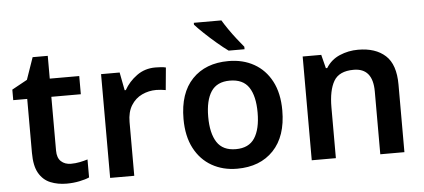

<svg xmlns="http://www.w3.org/2000/svg" viewBox="-51 -878 2204 999"><g transform="rotate(-5 1050.5 -378.0)"><path d="M291 -91Q314 -91 336.5 -95.5Q359 -100 378 -106V-12Q358 -3 326 3.5Q294 10 259 10Q213 10 175 -5.5Q137 -21 115 -59Q93 -97 93 -165V-447H20V-502L100 -546L140 -661H219V-542H373V-447H219V-166Q219 -128 239 -109.5Q259 -91 291 -91Z M771 -552Q784 -552 799.5 -551Q815 -550 826 -547L815 -430Q805 -432 791 -433.5Q777 -435 766 -435Q726 -435 691 -418.5Q656 -402 634.5 -367.5Q613 -333 613 -281V0H487V-542H584L602 -448H608Q632 -491 674 -521.5Q716 -552 771 -552Z M1410 -272Q1410 -137 1340 -63.5Q1270 10 1150 10Q1076 10 1018 -23Q960 -56 927 -119Q894 -182 894 -272Q894 -407 963.5 -479.5Q1033 -552 1153 -552Q1228 -552 1286 -519.5Q1344 -487 1377 -424.5Q1410 -362 1410 -272ZM1023 -272Q1023 -186 1053.5 -139Q1084 -92 1152 -92Q1220 -92 1250.5 -139Q1281 -186 1281 -272Q1281 -358 1250.5 -404Q1220 -450 1151 -450Q1084 -450 1053.5 -404Q1023 -358 1023 -272ZM1135 -766Q1148 -744 1167 -716.5Q1186 -689 1206.5 -663Q1227 -637 1242 -619V-606H1159Q1134 -624 1101 -652Q1068 -680 1037.5 -709Q1007 -738 991 -756V-766Z M1830 -552Q1921 -552 1972.5 -505Q2024 -458 2024 -353V0H1898V-328Q1898 -450 1798 -450Q1722 -450 1694 -402Q1666 -354 1666 -265V0H1540V-542H1637L1655 -471H1662Q1688 -513 1733.5 -532.5Q1779 -552 1830 -552Z"/></g></svg>

Font: Noto Sans Ethiopic SemiBold
Style: Regular
Weight: 600
Designer: Monotype Design Team
Foundry: Monotype Imaging Inc.
Version: Version 2.102; ttfautohint (v1.8.4.7-5d5b)